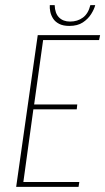

<svg xmlns="http://www.w3.org/2000/svg" viewBox="-20 -728 410 748"><path d="M43 0 127 -591H370L366 -572H148L113 -321H281L279 -302H110L71 -19H289L286 0ZM250 -627Q226 -627 210.5 -635Q195 -643 187 -655.5Q179 -668 176 -682Q173 -696 174 -708H193Q194 -676 210 -660Q226 -644 253 -644Q282 -644 303 -659.5Q324 -675 332 -708H351Q347 -692 335 -673Q323 -654 302.5 -640.5Q282 -627 250 -627Z"/></svg>

Font: Alumni Sans Thin
Style: Italic
Weight: 100
Italic angle: -8°
Designer: Robert E. Leuschke
Foundry: Robert E. Leuschke
Version: Version 1.016